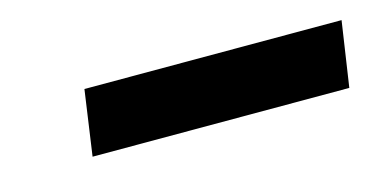

<svg xmlns="http://www.w3.org/2000/svg" viewBox="-28 -764 452 229"><g transform="rotate(-15 198.0 -650.0)"><path d="M67.5 -609.5 79 -690H396.5L384.5 -609.5Z"/></g></svg>

Font: Public Sans Thin SemiBold
Style: Italic
Weight: 600
Italic angle: -8°
Version: Version 2.001